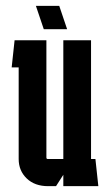

<svg xmlns="http://www.w3.org/2000/svg" viewBox="-20 -638 377 658"><path d="M183 -618 210 -538H130L103 -618ZM197 -93V-500H292V-93H307L317 0H197V-39L172 0H145Q99 0 71.5 -26.5Q44 -53 44 -93V-407H20L30 -500H139V-98Q139 -93 144 -93Z"/></svg>

Font: Karantina
Style: Regular
Weight: 400
Designer: Rony Koch
Foundry: Rony Koch
Version: Version 1.000; ttfautohint (v1.8.3)